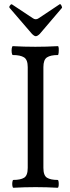

<svg xmlns="http://www.w3.org/2000/svg" viewBox="-20 -884 329 907"><path d="M43 3Q40 3 38.5 -6Q37 -15 38.5 -24.5Q40 -34 43 -34Q77 -34 94 -44.5Q111 -55 111 -91V-567Q111 -602 93.5 -613Q76 -624 41 -624Q37 -624 35.5 -634.5Q34 -645 35.5 -655.5Q37 -666 41 -666Q94 -663 147 -663Q199 -663 253 -666Q257 -666 257.5 -655.5Q258 -645 257 -634.5Q256 -624 253 -624Q219 -624 202 -613Q185 -602 185 -567V-91Q185 -55 202 -44.5Q219 -34 252 -34Q256 -34 257 -24.5Q258 -15 257 -6Q256 3 252 3Q200 0 148 0Q96 0 43 3ZM149 -713Q142 -713 131 -724L26 -846Q21 -851 28 -859Q33 -866 37 -863L135 -798Q142 -793 149 -793Q156 -793 163 -798L262 -864Q266 -866 270 -858Q275 -849 272 -846L168 -724Q157 -713 149 -713Z"/></svg>

Font: Junicode Two Beta Condensed
Style: Regular
Weight: 400
Width: 3
Designer: Peter S. Baker
Foundry: Briery Creek Software
Version: Version 1.053; ttfautohint (v1.8.4)